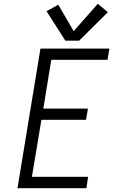

<svg xmlns="http://www.w3.org/2000/svg" viewBox="-20 -991 616 1011"><path d="M72 0H435L444 -60H148L198 -360H433L443 -419H208L250 -676H546L556 -735H193ZM324 -777H397L548 -927L495 -971L368 -827L287 -966L225 -932Z"/></svg>

Font: Iosevka Sparkle Light
Style: Italic
Weight: 300
Italic angle: -9°
Designer: Belleve Invis
Foundry: Belleve Invis
Version: Version 4.5.0; ttfautohint (v1.8.3)